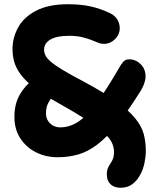

<svg xmlns="http://www.w3.org/2000/svg" viewBox="-20 -730 730 906"><path d="M549 156Q519 156 501.5 139.5Q484 123 484 93Q484 75 489 63.5Q494 52 501 42Q508 32 513 19.5Q518 7 518 -13Q518 -35 508 -56.5Q498 -78 470 -104Q442 -130 389.5 -164Q337 -198 253 -245Q183 -284 140 -317.5Q97 -351 75.5 -381.5Q54 -412 46.5 -440.5Q39 -469 39 -499Q39 -551 65 -599.5Q91 -648 149.5 -679Q208 -710 301 -710Q362 -710 408.5 -699.5Q455 -689 499 -668Q522 -657 533.5 -638Q545 -619 545 -597Q545 -567 522.5 -545Q500 -523 470 -523Q456 -523 442 -529Q428 -535 409.5 -542Q391 -549 366 -555Q341 -561 304 -561Q248 -561 218 -543.5Q188 -526 188 -496Q188 -482 194.5 -468.5Q201 -455 219.5 -439Q238 -423 275 -400.5Q312 -378 375 -345Q472 -293 530.5 -250.5Q589 -208 619 -170.5Q649 -133 658.5 -96.5Q668 -60 668 -18Q668 8 662 38Q656 68 641.5 95Q627 122 604.5 139Q582 156 549 156ZM252 12Q197 12 150.5 -11Q104 -34 76 -77Q48 -120 48 -178Q48 -241 74.5 -285.5Q101 -330 141 -358Q164 -373 188 -374.5Q212 -376 233 -359Q246 -349 248 -325.5Q250 -302 238 -287Q215 -260 206 -240.5Q197 -221 197 -195Q197 -175 206.5 -160Q216 -145 231 -137Q246 -129 264 -129Q311 -129 353.5 -158.5Q396 -188 441 -250.5Q486 -313 541 -408Q552 -428 562 -439Q572 -450 590 -450Q620 -450 643.5 -427.5Q667 -405 667 -367Q667 -358 661.5 -339.5Q656 -321 641 -297Q581 -201 531 -140Q481 -79 436.5 -46Q392 -13 347 -0.5Q302 12 252 12Z"/></svg>

Font: Shantell Sans
Style: Bold
Weight: 700
Designer: Stephen Nixon, Anya Danilova, Shantell Martin
Foundry: Arrow Type
Version: Version 1.011;[c5ecc13dd]